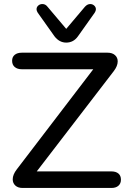

<svg xmlns="http://www.w3.org/2000/svg" viewBox="-20 -931 634 951"><path d="M43 -43Q43 -66 63 -92L442 -588H88Q66 -588 53 -599Q40 -610 40 -630Q40 -649 53 -659.5Q66 -670 88 -670H513Q536 -670 549.5 -658Q563 -646 563 -627Q563 -604 543 -578L162 -82H532Q554 -82 566.5 -71.5Q579 -61 579 -41Q579 -22 566.5 -11Q554 0 532 0H92Q69 0 56 -12Q43 -24 43 -43ZM250 -751 167 -868Q161 -877 161 -885Q161 -896 169.5 -903.5Q178 -911 190 -911Q205 -911 215 -898L308 -788L401 -898Q413 -911 427 -911Q438 -911 446.5 -903.5Q455 -896 455 -885Q455 -877 449 -868L366 -751Q344 -720 308 -720Q274 -720 250 -751Z"/></svg>

Font: SN Pro
Style: Regular
Weight: 400
Designer: Tobias Whetton
Foundry: Supernotes
Version: Version 1.003